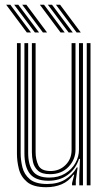

<svg xmlns="http://www.w3.org/2000/svg" viewBox="-20 -782 457 810"><path d="M175 7.8Q120.2 7.8 94 -14.5Q67.8 -36.8 59.6 -69.4Q51.5 -102 51.5 -133V-600H67.2V-135.2Q67.2 -106 74.6 -76Q82 -46 105.9 -25.9Q129.8 -5.8 179.2 -5.8Q224 -5.8 255 -24.8Q286 -43.8 303.8 -75.5H307.5L299.8 -20.5V0H284V-9.5L293.2 -45.2H290Q269.5 -17 240.2 -4.6Q211 7.8 175 7.8ZM346 0V-600H361.8V0ZM191.2 -47.2Q156.2 -47.2 140 -62.2Q123.8 -77.2 119.1 -98.6Q114.5 -120 114.5 -139.5V-600H130.2V-140.2Q130.2 -109.8 141.6 -85.1Q153 -60.5 193.2 -60.5Q231 -60.5 256.5 -85.9Q282 -111.2 282 -149V-600H298.5V-150Q298.5 -109 269 -78.1Q239.5 -47.2 191.2 -47.2ZM183.2 -19.5Q129.5 -19.8 106.2 -48.8Q83 -77.8 83 -136V-600H98.8V-137.5Q98.8 -87.2 118.5 -60Q138.2 -32.8 187.8 -32.8Q226.5 -32.8 254.6 -49.9Q282.8 -67 298 -94Q313.2 -121 313.2 -150.8V-600H330V0H314.5V-44L317.5 -111.8H313.5Q298.8 -68 264.9 -43.6Q231 -19.2 183.2 -19.5ZM161 -645 73.8 -762H91.2L178.5 -645ZM93.2 -645 6 -762H23.5L110.8 -645ZM127.2 -645 39.8 -762H57.2L144.8 -645ZM303.2 -645 216 -762H233.5L320.8 -645ZM235.5 -645 148.2 -762H165.8L253 -645ZM269.5 -645 182 -762H199.5L287 -645Z"/></svg>

Font: Big Shoulders Inline Text
Style: Regular
Weight: 400
Designer: Patric King
Foundry: XO Type Co
Version: Version 1.000